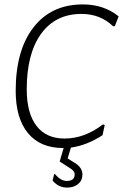

<svg xmlns="http://www.w3.org/2000/svg" viewBox="-20 -664 557 869"><path d="M355 -644Q450 -644 517 -590L500 -546L492 -545Q434 -601 349 -601Q231 -601 166 -511Q101 -421 101 -260Q101 -152 145 -94.5Q189 -37 272 -37Q363 -37 446 -101L454 -98L444 -52Q373 -6 301 4L286 53L318 73Q353 94 353 126Q353 153 333.5 169Q314 185 284 185Q244 185 218 153L225 125L229 124Q255 155 282 155Q318 155 318 125Q318 109 295 96L250 67L268 6H266Q162 6 106.5 -61.5Q51 -129 51 -253Q51 -436 131.5 -540Q212 -644 355 -644Z"/></svg>

Font: Alegreya Sans Light
Style: Italic
Weight: 300
Italic angle: -7°
Designer: Juan Pablo del Peral
Foundry: Huerta Tipografica
Version: Version 2.007